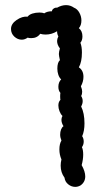

<svg xmlns="http://www.w3.org/2000/svg" viewBox="-20 -729 431 750"><path d="M313 -40Q313 -18 295 -5Q285 1 274 1Q259 1 246.5 -9Q234 -19 232 -35Q217 -55 217 -82Q217 -94 220 -106Q212 -125 212 -145Q212 -167 220 -180Q215 -192 215 -203Q215 -214 218.5 -223Q222 -232 228 -236Q220 -249 220 -261Q220 -269 224 -276Q217 -283 212.5 -294.5Q208 -306 208 -317Q208 -331 216 -339Q215 -344 215 -353Q215 -362 216 -366Q208 -375 208 -390Q208 -408 219 -419Q212 -425 208 -436.5Q204 -448 204 -461Q204 -485 214 -494Q210 -512 210 -518Q210 -526 214 -540Q203 -554 203 -569Q203 -577 208 -587Q203 -595 203 -607Q182 -594 158 -594Q147 -594 137 -597Q125 -580 102 -580Q93 -580 88 -582Q77 -574 65 -574Q49 -574 36 -586Q23 -598 23 -616Q23 -636 45 -651Q67 -666 88 -664Q94 -672 106.5 -676Q119 -680 134 -680Q146 -680 153 -677Q164 -685 183 -685Q183 -691 189.5 -695.5Q196 -700 203 -699Q221 -709 238 -709Q255 -709 269 -699Q282 -694 290 -679.5Q298 -665 298 -649Q298 -630 288 -619Q302 -608 302 -587Q302 -571 294 -562Q300 -547 300 -524Q300 -487 288 -466Q306 -454 306 -429Q306 -410 296 -392Q301 -380 301 -371Q301 -361 297 -354Q303 -345 303 -334Q303 -324 297 -313Q310 -287 310 -247Q310 -217 301 -197Q307 -188 307 -176Q307 -164 300 -154Q305 -144 305 -125Q305 -106 299 -84Q313 -59 313 -40Z"/></svg>

Font: Pangolin
Style: Regular
Weight: 400
Designer: Kevin Burke
Foundry: Google, Inc.
Version: Version 1.101